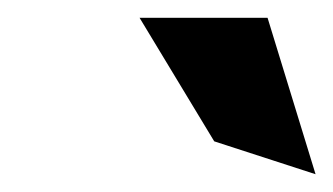

<svg xmlns="http://www.w3.org/2000/svg" viewBox="-20 -772 375 216"><path d="M137 -752 221 -613 335 -576 281 -752Z"/></svg>

Font: Charger Pro
Style: ExBdObl
Weight: 400
Designer: Jasper
Foundry: Cannot Into Space Fonts
Version: Version 1.09